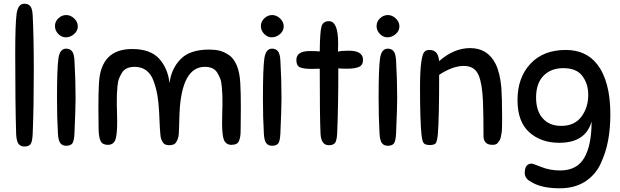

<svg xmlns="http://www.w3.org/2000/svg" viewBox="-20 -781 3337 1034"><path d="M67 -58Q62 -220 62 -491Q62 -653 69.5 -707Q77 -761 111 -761Q131 -761 142.5 -748.5Q154 -736 156 -699Q162 -585 162 -397Q162 -204 156 -59Q154 -16 144 -4Q134 8 111 8Q91 8 80 -6Q69 -20 67 -58Z M292 -62Q287 -144 287 -251Q287 -412 294.5 -465.5Q302 -519 336 -519Q356 -519 367.5 -505.5Q379 -492 381 -455Q387 -350 387 -252Q387 -201 381 -63Q379 -20 369 -8Q359 4 336 4Q316 4 305 -10Q294 -24 292 -62ZM337 -700Q360 -700 379.5 -681.5Q399 -663 399 -639Q399 -615 379 -597.5Q359 -580 334 -580Q312 -580 294 -598Q276 -616 276 -641Q276 -665 294.5 -682.5Q313 -700 337 -700Z M1185 -30Q1176 -56 1176 -120Q1176 -151 1177 -176.5Q1178 -202 1178 -222Q1178 -254 1177.5 -270.5Q1177 -287 1174.5 -314.5Q1172 -342 1166 -357.5Q1160 -373 1150 -389.5Q1140 -406 1123 -413.5Q1106 -421 1083 -421Q960 -421 947 -178Q946 -159 945.5 -135Q945 -111 944.5 -96Q944 -81 943 -63.5Q942 -46 938.5 -36Q935 -26 929.5 -16.5Q924 -7 914.5 -3Q905 1 892 1Q880 1 871 -2.5Q862 -6 856.5 -15Q851 -24 848 -32.5Q845 -41 843.5 -59Q842 -77 841 -91Q840 -105 839 -132Q838 -159 837 -178Q834 -233 827 -271.5Q820 -310 806.5 -346.5Q793 -383 767.5 -402Q742 -421 705 -421Q682 -421 664.5 -413.5Q647 -406 637 -389.5Q627 -373 621 -358Q615 -343 612.5 -315.5Q610 -288 609.5 -271Q609 -254 609 -222Q609 -199 610 -180Q611 -161 611 -128Q611 -56 602 -30Q592 -1 561 -1Q532 -1 522 -21Q512 -41 511 -87Q511 -99 510.5 -138.5Q510 -178 510 -208Q510 -283 513 -334Q523 -517 691 -517Q790 -517 837 -465Q884 -413 893 -333Q902 -410 952 -462Q1002 -514 1106 -514Q1138 -514 1162.5 -508Q1187 -502 1213 -484.5Q1239 -467 1255 -429Q1271 -391 1274 -334Q1277 -283 1277 -208Q1277 -178 1276.5 -138.5Q1276 -99 1276 -87Q1276 -64 1274.5 -51.5Q1273 -39 1268.5 -25.5Q1264 -12 1253.5 -6.5Q1243 -1 1226 -1Q1196 -1 1185 -30Z M1401 -62Q1396 -144 1396 -251Q1396 -412 1403.5 -465.5Q1411 -519 1445 -519Q1465 -519 1476.5 -505.5Q1488 -492 1490 -455Q1496 -350 1496 -252Q1496 -201 1490 -63Q1488 -20 1478 -8Q1468 4 1445 4Q1425 4 1414 -10Q1403 -24 1401 -62ZM1446 -700Q1469 -700 1488.5 -681.5Q1508 -663 1508 -639Q1508 -615 1488 -597.5Q1468 -580 1443 -580Q1421 -580 1403 -598Q1385 -616 1385 -641Q1385 -665 1403.5 -682.5Q1422 -700 1446 -700Z M1706 -65Q1702 -148 1702 -411Q1689 -410 1657 -410Q1615 -410 1595.5 -418.5Q1576 -427 1576 -458Q1576 -506 1648 -506Q1687 -506 1702 -504Q1703 -610 1711.5 -638.5Q1720 -667 1751 -667Q1801 -667 1801 -549Q1801 -539 1800.5 -523.5Q1800 -508 1800 -503Q1818 -508 1858 -508Q1935 -508 1935 -459Q1935 -430 1913 -420.5Q1891 -411 1849 -411Q1816 -411 1802 -413Q1802 -211 1796 -66Q1794 -23 1784 -11Q1774 1 1751 1Q1708 1 1706 -65Z M2024 -62Q2019 -144 2019 -251Q2019 -412 2026.5 -465.5Q2034 -519 2068 -519Q2088 -519 2099.5 -505.5Q2111 -492 2113 -455Q2119 -350 2119 -252Q2119 -201 2113 -63Q2111 -20 2101 -8Q2091 4 2068 4Q2048 4 2037 -10Q2026 -24 2024 -62ZM2069 -700Q2092 -700 2111.5 -681.5Q2131 -663 2131 -639Q2131 -615 2111 -597.5Q2091 -580 2066 -580Q2044 -580 2026 -598Q2008 -616 2008 -641Q2008 -665 2026.5 -682.5Q2045 -700 2069 -700Z M2478 -426Q2418 -426 2345 -378Q2345 -141 2338 -58Q2334 -19 2326.5 -9.5Q2319 0 2295 0Q2271 0 2262.5 -9.5Q2254 -19 2250 -55Q2242 -132 2242 -308Q2242 -402 2249 -448Q2255 -488 2264 -500Q2273 -512 2292 -512Q2317 -512 2329.5 -497.5Q2342 -483 2345 -452Q2425 -522 2512 -522Q2606 -522 2649 -437Q2673 -388 2680 -309Q2684 -252 2684 -153Q2684 -132 2684 -121.5Q2684 -111 2683.5 -93.5Q2683 -76 2681.5 -67Q2680 -58 2677.5 -45Q2675 -32 2671 -26Q2667 -20 2662 -13Q2657 -6 2649.5 -3.5Q2642 -1 2632 -1Q2586 -1 2584 -45Q2584 -157 2581 -235Q2577 -329 2558 -375Q2537 -426 2478 -426Z M2997 137Q3087 137 3126.5 69Q3166 1 3166 -127Q3134 -12 2992 -12Q2893 -12 2830 -69Q2767 -126 2767 -242Q2767 -363 2836.5 -437.5Q2906 -512 3027 -512Q3135 -512 3195 -436Q3267 -345 3267 -165Q3267 -90 3255 -25Q3243 40 3214.5 101Q3186 162 3130 197.5Q3074 233 2995 233Q2903 233 2850 204Q2834 195 2826.5 190Q2819 185 2812.5 174.5Q2806 164 2806 150Q2806 100 2844 100Q2849 100 2895.5 118.5Q2942 137 2997 137ZM3002 -103Q3074 -103 3111 -152.5Q3148 -202 3148 -270Q3148 -329 3116.5 -371.5Q3085 -414 3014 -414Q2947 -414 2907 -373Q2867 -332 2867 -256Q2867 -184 2903 -143.5Q2939 -103 3002 -103Z"/></svg>

Font: Sniglet
Style: Regular
Weight: 400
Designer: Haley Fiege
Foundry: Haley Fiege, Pablo Impallari, Brenda Gallo
Version: Version 2.000